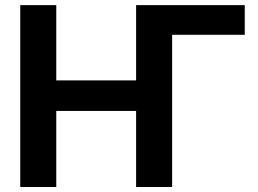

<svg xmlns="http://www.w3.org/2000/svg" viewBox="-20 -748 1030 768"><path d="M959 -727.5V-608.9H644L529.3 -727.5ZM61 0V-727.5H205.1V-426.3H524.4V-727.5H668.5V0H524.4V-304.2H205.1V0Z"/></svg>

Font: Inter Cardless Tabular Bold
Style: Bold
Weight: 700
Designer: Rasmus Andersson
Foundry: rsms
Version: Version 4.000;git-4fc901f